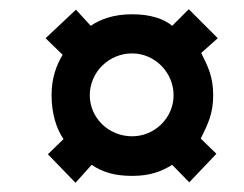

<svg xmlns="http://www.w3.org/2000/svg" viewBox="-20 -530 531 417"><path d="M391 -134 450 -196 416 -229C431 -260 443 -282 443 -323C443 -363 432 -385 417 -415L453 -447L390 -510L354 -474C336 -489 307 -499 267 -499C226 -499 198 -488 177 -474L145 -509L79 -447L116 -411C103 -389 92 -362 92 -323C92 -283 103 -249 118 -228L84 -195L144 -133L179 -172C203 -156 229 -148 267 -148C307 -148 331 -158 354 -172ZM357 -323C357 -274 316 -234 267 -234C216 -234 175 -274 175 -323C175 -373 216 -414 267 -414C316 -414 357 -373 357 -323Z"/></svg>

Font: Advent Pro
Style: SemiBold
Weight: 600
Designer: Andreas Kalpakidis
Foundry: Andreas Kalpakidis
Version: Version 2.002 2008